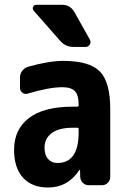

<svg xmlns="http://www.w3.org/2000/svg" viewBox="-20 -790 540 819"><path d="M315.4 -224.6V-240.2Q315.4 -245.1 309.6 -245.1H290Q231.4 -245.1 200.7 -222.2Q169.9 -199.2 169.9 -160.2Q169.9 -128.9 185.1 -111.8Q200.2 -94.7 224.6 -94.7Q315.4 -94.7 315.4 -224.6ZM250 -530.3Q361.3 -530.3 405.8 -485.4Q450.2 -440.4 450.2 -325.2V-35.2Q450.2 -20.5 439.9 -10.3Q429.7 0 415 0H358.4Q343.8 0 333.5 -9.8Q323.2 -19.5 322.3 -35.2L321.3 -64.5Q321.3 -65.4 320.3 -65.4Q318.4 -65.4 318.4 -64.5Q269.5 9.8 184.6 9.8Q116.2 9.8 78.1 -32.2Q40 -74.2 40 -150.4Q40 -238.3 103.5 -286.6Q167 -335 290 -335H309.6Q314.5 -335 315.4 -339.8V-344.7Q315.4 -384.8 299.3 -401.4Q283.2 -418 245.1 -418Q190.4 -418 97.7 -390.6Q85.9 -386.7 75.7 -394.5Q65.4 -402.3 65.4 -415V-460Q65.4 -475.6 74.7 -487.8Q84 -500 98.6 -504.9Q188.5 -530.3 250 -530.3ZM245.1 -769.5Q279.3 -769.5 296.9 -739.3L363.3 -621.1Q369.1 -611.3 363.3 -600.6Q357.4 -589.8 344.7 -589.8H294.9Q258.8 -589.8 236.3 -616.2L124 -744.1Q117.2 -752 121.1 -760.7Q125 -769.5 134.8 -769.5Z"/></svg>

Font: Rounded-L Mgen+ 1m bold
Style: Bold
Weight: 700
Designer: [Source Han Sans]
Ryoko NISHIZUKA  (kana & ideographs); Paul D. Hunt (Latin, Greek & Cyrillic); Wenlong ZHANG  (bopomofo
Version: Version 1.059.20150602